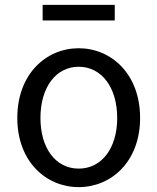

<svg xmlns="http://www.w3.org/2000/svg" viewBox="-20 -755 646 788"><path d="M303 13C436 13 555 -91 555 -271C555 -452 436 -557 303 -557C170 -557 51 -452 51 -271C51 -91 170 13 303 13ZM303 -63C209 -63 146 -146 146 -271C146 -396 209 -481 303 -481C397 -481 461 -396 461 -271C461 -146 397 -63 303 -63ZM155 -671H451V-735H155Z"/></svg>

Font: Noto Sans JP Regular
Style: Regular
Weight: 400
Designer: Ryoko NISHIZUKA (kana & ideographs); Paul D. Hunt (Latin, Greek & Cyrillic); Wenlong ZHANG (bopomofo); Sandoll Communica
Foundry: Adobe Systems Incorporated
Version: Version 1.004;PS 1.004;hotconv 1.0.82;makeotf.lib2.5.63406